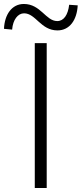

<svg xmlns="http://www.w3.org/2000/svg" viewBox="-69 -946 411 966"><path d="M106 0H166V-729H106ZM220 -793C282 -793 318 -846 322 -919L279 -922C273 -871 252 -840 219 -840C161 -840 136 -926 51 -926C-10 -926 -46 -872 -49 -801L-8 -797C-4 -847 21 -879 52 -879C111 -879 136 -793 220 -793Z"/></svg>

Font: Noto Sans T Chinese Light
Style: Regular
Weight: 300
Designer: Ryoko NISHIZUKA (kana & ideographs); Paul D. Hunt (Latin, Greek & Cyrillic); Wenlong ZHANG (bopomofo); Sandoll Communica
Foundry: Adobe Systems Incorporated
Version: Version 1.000;PS 1;hotconv 1.0.78;makeotf.lib2.5.61930